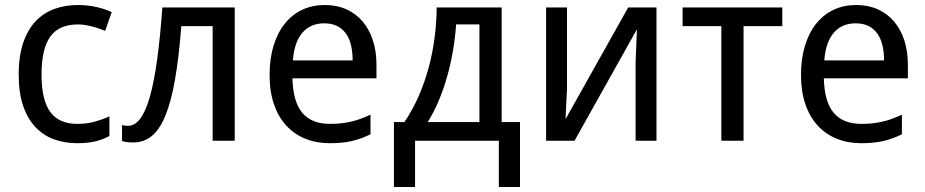

<svg xmlns="http://www.w3.org/2000/svg" viewBox="-20 -566 3721 772"><path d="M290 9.8Q240.7 9.8 197.8 -5.6Q154.8 -21 123 -54.4Q91.3 -87.9 73.2 -139.9Q55.2 -191.9 55.2 -265.1Q55.2 -341.8 73.7 -395.3Q92.3 -448.7 124.8 -482.2Q157.2 -515.6 200.7 -530.8Q244.1 -545.9 293.9 -545.9Q332 -545.9 368.4 -537.6Q404.8 -529.3 429.2 -517.1L402.8 -441.9Q391.6 -446.8 377.9 -451.4Q364.3 -456.1 349.6 -459.7Q335 -463.4 320.8 -465.6Q306.6 -467.8 293.9 -467.8Q217.3 -467.8 182.1 -418.7Q147 -369.6 147 -266.1Q147 -163.1 182.4 -115.5Q217.8 -67.9 290 -67.9Q329.6 -67.9 361.6 -76.9Q393.6 -85.9 419.9 -98.1V-19Q393.6 -4.9 363.5 2.4Q333.5 9.8 290 9.8Z M923.8 0H835V-460.9H709Q699.2 -334.5 683.6 -245.6Q668 -156.7 644.8 -100.6Q621.6 -44.4 589.8 -18.8Q558.1 6.8 516.1 6.8Q502.4 6.8 490.5 5.4Q478.5 3.9 470.7 1V-63Q481.9 -60.1 495.1 -60.1Q522 -60.1 543.7 -88.6Q565.4 -117.2 582.3 -176Q599.1 -234.9 611.6 -324.5Q624 -414.1 632.8 -536.1H923.8Z M1305.7 9.8Q1252 9.8 1207.5 -8.3Q1163.1 -26.4 1131.1 -61Q1099.1 -95.7 1081.5 -147Q1064 -198.2 1064 -264.2Q1064 -330.6 1080.1 -382.8Q1096.2 -435.1 1125.5 -471.4Q1154.8 -507.8 1195.6 -526.9Q1236.3 -545.9 1285.6 -545.9Q1334 -545.9 1372.6 -528.6Q1411.1 -511.2 1438 -479.7Q1464.8 -448.2 1479.2 -404.1Q1493.7 -359.9 1493.7 -306.2V-251H1155.8Q1158.2 -156.7 1195.6 -112.3Q1232.9 -67.9 1306.6 -67.9Q1331.5 -67.9 1352.8 -70.3Q1374 -72.8 1393.8 -77.4Q1413.6 -82 1432.1 -89.1Q1450.7 -96.2 1469.7 -105V-25.9Q1450.2 -16.6 1431.4 -9.8Q1412.6 -2.9 1392.8 1.5Q1373 5.9 1351.8 7.8Q1330.6 9.8 1305.7 9.8ZM1283.7 -472.2Q1228 -472.2 1195.6 -434.1Q1163.1 -396 1157.7 -323.2H1397.9Q1397.9 -356.4 1391.4 -384Q1384.8 -411.6 1370.8 -431.2Q1356.9 -450.7 1335.4 -461.4Q1314 -472.2 1283.7 -472.2Z M2070.8 186H1985.8V0H1648.9V186H1564V-75.2H1606Q1637.7 -121.6 1661.9 -176Q1686 -230.5 1702.4 -289.8Q1718.8 -349.1 1727.1 -411.6Q1735.4 -474.1 1735.8 -536.1H1997.1V-75.2H2070.8ZM1907.7 -75.2V-467.8H1814Q1810.5 -417.5 1801.8 -365Q1793 -312.5 1778.8 -261.5Q1764.6 -210.4 1744.9 -163.1Q1725.1 -115.7 1699.7 -75.2Z M2259.8 -536.1V-210L2253.9 -86.9L2505.9 -536.1H2619.6V0H2535.6V-315.9L2541 -448.2L2290 0H2175.8V-536.1Z M3125.5 -460.9H2969.7V0H2880.4V-460.9H2724.6V-536.1H3125.5Z M3442.4 9.8Q3388.7 9.8 3344.2 -8.3Q3299.8 -26.4 3267.8 -61Q3235.8 -95.7 3218.3 -147Q3200.7 -198.2 3200.7 -264.2Q3200.7 -330.6 3216.8 -382.8Q3232.9 -435.1 3262.2 -471.4Q3291.5 -507.8 3332.3 -526.9Q3373 -545.9 3422.4 -545.9Q3470.7 -545.9 3509.3 -528.6Q3547.9 -511.2 3574.7 -479.7Q3601.6 -448.2 3616 -404.1Q3630.4 -359.9 3630.4 -306.2V-251H3292.5Q3294.9 -156.7 3332.3 -112.3Q3369.6 -67.9 3443.4 -67.9Q3468.3 -67.9 3489.5 -70.3Q3510.7 -72.8 3530.5 -77.4Q3550.3 -82 3568.8 -89.1Q3587.4 -96.2 3606.4 -105V-25.9Q3586.9 -16.6 3568.1 -9.8Q3549.3 -2.9 3529.5 1.5Q3509.8 5.9 3488.5 7.8Q3467.3 9.8 3442.4 9.8ZM3420.4 -472.2Q3364.7 -472.2 3332.3 -434.1Q3299.8 -396 3294.4 -323.2H3534.7Q3534.7 -356.4 3528.1 -384Q3521.5 -411.6 3507.6 -431.2Q3493.7 -450.7 3472.2 -461.4Q3450.7 -472.2 3420.4 -472.2Z"/></svg>

Font: WenQuanYi Micro Hei
Style: Regular
Weight: 400
Foundry: Ascender Corporation
Version: Version 0.2.0-beta